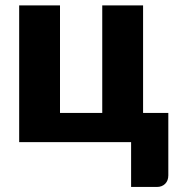

<svg xmlns="http://www.w3.org/2000/svg" viewBox="-20 -539 672 728"><path d="M522.5 -110.8H618.2V126Q618.2 146 606 158.2Q593.8 169.9 574.7 169.9H477.1V0H52.7V-518.6H207.5V-110.8H367.7V-518.6H522.5Z"/></svg>

Font: Lato-ExtraBold
Style: Regular
Weight: 500
Designer: Lukasz Dziedzic with Adam Twardoch and Botio Nikoltchev
Foundry: tyPoland Lukasz Dziedzic
Version: ""